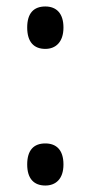

<svg xmlns="http://www.w3.org/2000/svg" viewBox="-20 -563 280 593"><path d="M64 -478C64 -433 85 -412 120 -412C152 -412 176 -433 176 -478C176 -522 154 -543 120 -543C84 -543 64 -522 64 -478ZM64 -55C64 -11 85 10 120 10C152 10 176 -10 176 -55C176 -101 153 -120 120 -120C84 -120 64 -99 64 -55Z"/></svg>

Font: Noto Sans Gujarati Condensed
Style: Regular
Weight: 400
Width: 3
Designer: Jelle Bosma - Monotype Design Team, Universal Thirst
Foundry: Monotype Imaging Inc.
Version: Version 2.106